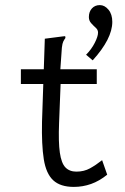

<svg xmlns="http://www.w3.org/2000/svg" viewBox="-20 -726 490 754"><path d="M270 8Q217 8 189 -18Q161 -44 152 -100.5Q143 -157 145 -248L150 -396H62V-454H152L156 -574L226 -583L236 -584L237 -577Q232 -570 228.5 -563Q225 -556 223 -539L217 -454H360V-396H218L212 -243Q209 -168 215 -126.5Q221 -85 237 -68.5Q253 -52 280 -52Q310 -52 333.5 -65Q357 -78 381 -97L401 -40Q370 -15 337.5 -3.5Q305 8 270 8ZM344 -489 318 -511Q339 -532 352 -557.5Q365 -583 365 -598Q365 -609 356 -617Q347 -625 338 -635Q329 -645 329 -659Q329 -680 341 -693Q353 -706 372 -706Q391 -706 406 -688Q421 -670 421 -640Q421 -574 344 -489Z"/></svg>

Font: Inconsolata SemiCondensed
Style: Regular
Weight: 400
Width: 4
Monospace: yes
Designer: Raph Levien, Cyreal, Brenton Simpson
Foundry: Raph Levien, Cyreal, Google
Version: Version 3.000; ttfautohint (v1.8.2.53-6de2)